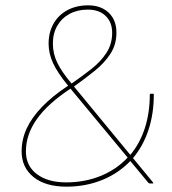

<svg xmlns="http://www.w3.org/2000/svg" viewBox="-20 -687 644 719"><path d="M229 12Q150 12 105.5 -24Q61 -60 61 -120Q61 -165 80 -206Q99 -247 137.5 -287Q176 -327 235 -366Q195 -415 178.5 -451Q162 -487 162 -523Q162 -566 180.5 -598.5Q199 -631 232.5 -649Q266 -667 310 -667Q358 -667 387 -639.5Q416 -612 416 -565Q416 -520 393.5 -485.5Q371 -451 335 -422Q299 -393 257 -363L468 -107Q504 -150 522.5 -207.5Q541 -265 541 -333Q541 -336 544 -336H554Q556 -336 556 -333Q556 -261 536 -200.5Q516 -140 478 -95L553 -4Q554 -3 554 -1.5Q554 0 552 0H541Q540 0 539 -0.5Q538 -1 536 -2L468 -84Q424 -38 362.5 -13Q301 12 229 12ZM228 -4Q297 -4 356.5 -28Q416 -52 458 -97L244 -355Q159 -299 118 -241Q77 -183 77 -120Q77 -66 118 -35Q159 -4 228 -4ZM248 -374Q287 -401 322 -428.5Q357 -456 378.5 -489Q400 -522 400 -564Q400 -604 375.5 -627.5Q351 -651 309 -651Q270 -651 240.5 -635Q211 -619 194.5 -590.5Q178 -562 178 -524Q178 -486 194.5 -452Q211 -418 248 -374Z"/></svg>

Font: Sofia Sans Hairline
Style: Italic
Weight: 1
Italic angle: -9°
Designer: Botio Nikoltchev, Ani Petrova
Foundry: lettersoup
Version: Version 4.102